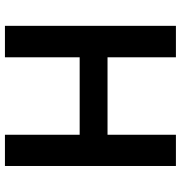

<svg xmlns="http://www.w3.org/2000/svg" viewBox="2 -716 715 758"><g transform="rotate(90 359.0 -337.5)"><path d="M82.5 0V-675H206.7V-405H512.5V-675H635.8V0H512.5V-295H206.7V0Z"/></g></svg>

Font: Funnel Sans Light SemiBold
Style: Regular
Weight: 600
Version: Version 1.000